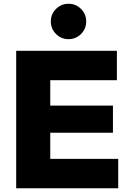

<svg xmlns="http://www.w3.org/2000/svg" viewBox="-20 -1000 684 1020"><path d="M601 -730V-574H247V-439H580V-295H247V-156H608V0H66V-730ZM277.5 -819.5Q250 -847 250 -886Q250 -925 277.5 -952.5Q305 -980 344 -980Q383 -980 410.5 -952.5Q438 -925 438 -886Q438 -847 410.5 -819.5Q383 -792 344 -792Q305 -792 277.5 -819.5Z"/></svg>

Font: Nacelle Heavy
Style: Regular
Weight: 800
Designer: Sora Sagano
Foundry: Sora Sagano
Version: Version 1.000;FEAKit 1.0